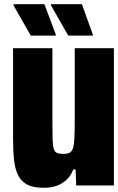

<svg xmlns="http://www.w3.org/2000/svg" viewBox="-20 -811 561 912"><path d="M188 81Q140 81 111.5 67Q83 53 67.5 24Q52 -5 47 -49Q42 -93 42 -153V-582H229V-227Q229 -176 230 -146.5Q231 -117 236 -102.5Q241 -88 252 -84Q263 -80 281 -80Q300 -80 310.5 -85.5Q321 -91 326.5 -107Q332 -123 333.5 -157.5Q335 -192 335 -249V-582H521V70H342L339 -6H328Q317 23 297 42Q277 61 250.5 71Q224 81 188 81ZM421 -642H304L222 -786V-791H369L421 -647ZM245 -642H126L44 -786V-791H191L245 -647Z"/></svg>

Font: Farlight84_Sys_V01
Style: Bold
Weight: 700
Designer: Monotype Design Team, Nadine Chahine and Nizar Qandah
Foundry: Monotype Imaging Inc.
Version: Version 2.004;October 31, 2024;FontCreator 14.0.0.2814 64-bi